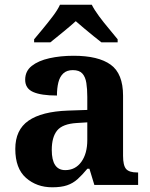

<svg xmlns="http://www.w3.org/2000/svg" viewBox="-20 -786 639 816"><path d="M202 10Q136 10 90.5 -30Q45 -70 45 -153Q45 -234 101 -273Q157 -312 269 -316L351 -318.8V-374Q351 -407.6 347 -433.3Q343 -459 330 -473.5Q317 -488 289.5 -488Q264 -488 249 -474Q234 -460 228 -435.5Q222 -411 222 -380Q155 -380 121 -395Q87 -410 87 -447Q87 -483.8 115 -505.9Q143 -528 189.9 -538.5Q236.8 -549 292.8 -549Q398 -549 450.5 -511Q503 -473 503 -379.3V-124Q503 -82.6 516 -67.8Q529 -53 563 -53H567V0H381L360 -69H351.4Q329 -42 309.5 -24.5Q290 -7 265 1.5Q240 10 202 10ZM257.2 -63Q300.2 -63 325.6 -98Q351 -133 351 -191V-266L305.8 -263.2Q245.9 -259.5 222.9 -231.4Q200 -203.3 200 -148.8Q200 -63 257.2 -63ZM125 -619Q141 -638 162.5 -664Q184 -690 204.5 -717Q225 -744 235 -766H370Q381 -744 401 -717Q421 -690 443 -664Q465 -638 480 -619V-606H411Q397 -617 377 -633Q357 -649 337 -666Q317 -683 302 -696Q280 -676 247.5 -649.5Q215 -623 194 -606H125Z"/></svg>

Font: Noto Naskh Arabic UI
Style: Regular
Weight: 400
Designer: Monotype Design Team, David Williams, Mohamad Dakak and Nizar Qandah
Foundry: Monotype Imaging Inc.
Version: Version 2.014